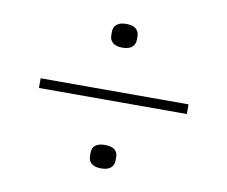

<svg xmlns="http://www.w3.org/2000/svg" viewBox="-59 -609 718 606"><g transform="rotate(10 300.0 -305.5)"><path d="M63 -290V-321H537V-290ZM300 -74Q279 -74 269 -83Q259 -92 259 -106V-117Q259 -149 300 -149Q341 -149 341 -117V-106Q341 -92 331 -83Q321 -74 300 -74ZM300 -461Q279 -461 269 -470Q259 -479 259 -493V-505Q259 -519 269 -528Q279 -537 300 -537Q321 -537 331 -528Q341 -519 341 -505V-493Q341 -479 331 -470Q321 -461 300 -461Z"/></g></svg>

Font: IBM Plex Sans Thai ExtLt
Style: Regular
Weight: 200
Designer: Mike Abbink, Paul van der Laan, Pieter van Rosmalen, Ben Mitchell, Mark Frömberg
Foundry: Bold Monday
Version: Version 1.2